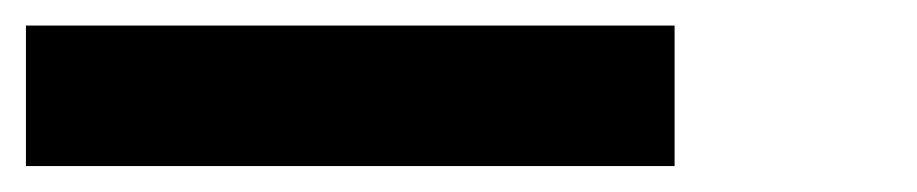

<svg xmlns="http://www.w3.org/2000/svg" viewBox="-20 -128 707 148"><path d="M0 -108.3H500V0H0Z"/></svg>

Font: 0xA000-Squareish-Mono
Style: Squareish-Mono-Bold
Weight: 700
Version: Version 0.1